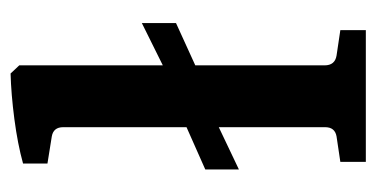

<svg xmlns="http://www.w3.org/2000/svg" viewBox="-190 -504 695 354"><g transform="rotate(-90 157.0 -327.5)"><path d="M21 -296 145 -351H166L291 -413V-350L166 -293H145L21 -234ZM213 -76Q213 -57 231 -54L278 -47V0H35V-47L82 -54Q99 -57 99 -75V-558Q99 -576 82 -579L32 -587V-632Q68 -642 114 -648Q160 -654 198 -655L213 -639Z"/></g></svg>

Font: Yrsa SemiBold
Style: Regular
Weight: 600
Version: Version 2.004